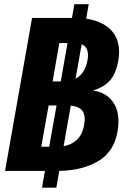

<svg xmlns="http://www.w3.org/2000/svg" viewBox="-20 -810 640 910"><path d="M400.5 -790 388.5 -721.5Q463 -710.5 503.8 -670Q544.5 -629.5 544.5 -563.5Q544.5 -545 540.5 -522Q529.5 -460.5 500.8 -428.2Q472 -396 420 -381Q450 -378 477.5 -362Q505 -346 523.2 -314.2Q541.5 -282.5 541.5 -234.5Q541.5 -212.5 537 -186Q520 -90 445 -46Q370 -2 261 0L247 79.5H179L193 0H4L132 -725H321L332.5 -790ZM213 -114.5 248 -310H210.5L175.5 -114.5ZM268 -424 300 -606H261L229.5 -424ZM379 -219.5Q381.5 -235.5 381.5 -244.5Q381.5 -277.5 363.5 -292.2Q345.5 -307 315.5 -309.5L281.5 -117Q317 -123 343.8 -147Q370.5 -171 379 -219.5ZM395 -526Q397 -537.5 397 -549Q397 -587.5 367 -600L338 -437Q383 -460 395 -526Z"/></svg>

Font: JuliaMono ExtraBold
Style: Italic
Weight: 800
Italic angle: -9°
Monospace: yes
Designer: cormullion
Foundry: corm
Version: Version 0.057; ttfautohint (v1.8.4)